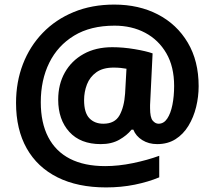

<svg xmlns="http://www.w3.org/2000/svg" viewBox="-20 -734 937 838"><path d="M847 -358Q847 -312 836 -267Q825 -222 802.5 -185Q780 -148 746 -126.5Q712 -105 666 -105Q629 -105 601 -122.5Q573 -140 562 -168H554Q534 -143 500.5 -124Q467 -105 420 -105Q331 -105 282.5 -158.5Q234 -212 234 -299Q234 -366 263 -417.5Q292 -469 345 -498.5Q398 -528 470 -528Q517 -528 567.5 -519.5Q618 -511 646 -501L636 -296Q635 -286 635 -275.5Q635 -265 635 -262Q635 -221 646.5 -207.5Q658 -194 672 -194Q695 -194 710 -216.5Q725 -239 732.5 -276.5Q740 -314 740 -359Q740 -443 706 -501.5Q672 -560 613.5 -591Q555 -622 480 -622Q375 -622 303.5 -578.5Q232 -535 195 -460Q158 -385 158 -288Q158 -198 190.5 -135.5Q223 -73 285.5 -41Q348 -9 439 -9Q497 -9 560 -22Q623 -35 675 -54V40Q627 60 568 72Q509 84 443 84Q319 84 231 40Q143 -4 96.5 -86.5Q50 -169 50 -285Q50 -376 80 -454Q110 -532 166.5 -590.5Q223 -649 302 -681.5Q381 -714 479 -714Q586 -714 669 -671Q752 -628 799.5 -548Q847 -468 847 -358ZM347 -297Q347 -242 370 -218Q393 -194 431 -194Q481 -194 501.5 -230.5Q522 -267 526 -326L532 -434Q521 -436 507 -437.5Q493 -439 476 -439Q429 -439 400.5 -418.5Q372 -398 359.5 -365.5Q347 -333 347 -297Z"/></svg>

Font: Noto Sans Canadian Aboriginal
Style: Regular
Weight: 400
Designer: Monotype Design Team, Typotheque's Kevin King
Foundry: Monotype Imaging Inc.
Version: Version 2.002